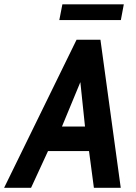

<svg xmlns="http://www.w3.org/2000/svg" viewBox="-64 -888 642 908"><path d="M-44.5 0 298 -700H411L507 0H380L357 -173.5H163L83 0ZM229 -289.5H338L316 -499.5ZM216.5 -793 231 -867.5H521.5L507.5 -793Z"/></svg>

Font: Cabin Condensed
Style: Bold Italic
Weight: 700
Width: 3
Italic angle: -10°
Designer: Pablo Impallari
Foundry: Pablo Impallari. http://www.impallari.com Igino Marini. http://www.ikern.com
Version: Version 3.001; ttfautohint (v1.8.3)